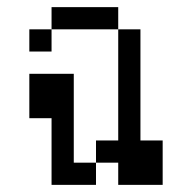

<svg xmlns="http://www.w3.org/2000/svg" viewBox="-20 -520 540 540"><path d="M125 -187.5V0H250V-62.5H187.5Q187.5 -62.5 187.5 -312.5H62.5Q62.5 -312.5 62.5 -187.5ZM312.5 -62.5V0H437.5Q437.5 0 437.5 -125H375V-437.5H312.5V-125H250V-62.5ZM125 -437.5H62.5V-375H125ZM125 -437.5H312.5V-500H125Z"/></svg>

Font: Unifont
Style: Regular
Weight: 500
Version: Version 15.1.04